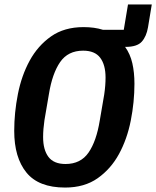

<svg xmlns="http://www.w3.org/2000/svg" viewBox="-20 -832 703 864"><path d="M646 -709Q639 -668 618 -644.5Q597 -621 545 -621H543Q566 -589 575.5 -547.5Q585 -506 585 -455Q585 -373 568.5 -289.5Q552 -206 515.5 -139Q479 -72 419.5 -30Q360 12 273 12Q154 12 99 -55.5Q44 -123 44 -243Q44 -325 60.5 -408.5Q77 -492 113.5 -559Q150 -626 209.5 -668Q269 -710 356 -710Q405 -710 443 -698H537L556 -812H663ZM275 -94Q343 -94 378.5 -145.5Q414 -197 429 -290L449 -407Q455 -447 455 -483Q455 -540 431 -572Q407 -604 354 -604Q286 -604 250.5 -552.5Q215 -501 200 -408L180 -291Q174 -250 174 -215Q174 -158 198 -126Q222 -94 275 -94Z"/></svg>

Font: IBM Plex Mono SemiBold
Style: Italic
Weight: 600
Italic angle: -9°
Monospace: yes
Designer: Mike Abbink, Paul van der Laan, Pieter van Rosmalen
Foundry: Bold Monday
Version: Version 2.3